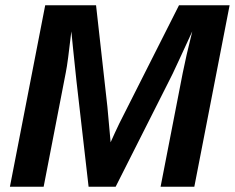

<svg xmlns="http://www.w3.org/2000/svg" viewBox="-20 -708 891 728"><path d="M229.5 -433.1 145.5 0H17.6L151.4 -688H344.2L387.2 -303.2Q390.1 -269.5 393.3 -235.8Q396.5 -202.1 399.4 -168.5Q408.2 -188 416.3 -205.8Q424.3 -223.6 432.1 -239.3L658.7 -688H850.6L716.8 0H588.9L672.9 -431.6Q679.2 -463.4 688.2 -502.7Q697.3 -542 709 -588.9Q679.2 -523.9 661.6 -486.1Q644 -448.2 634.8 -428.7Q625.5 -409.2 619.6 -398.4L418.5 0H315.9L270 -399.9Q262.2 -471.2 257.6 -518.3Q252.9 -565.4 250.5 -588.9Q243.7 -529.3 238.5 -490.5Q233.4 -451.7 229.5 -433.1Z"/></svg>

Font: Arimo
Style: Italic
Weight: 400
Italic angle: -12°
Designer: Steve Matteson
Foundry: Monotype Imaging Inc.
Version: Version 1.33